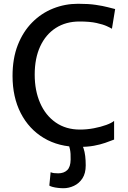

<svg xmlns="http://www.w3.org/2000/svg" viewBox="-20 -771 680 1018"><path d="M46.5 -368.5Q46.5 -461 74.2 -532Q102 -603 150.5 -652Q199 -701 261.8 -726Q324.5 -751 394 -751Q450 -751 488.2 -745.2Q526.5 -739.5 551 -733Q575.5 -726.5 590.5 -723L573.5 -618.5Q565.5 -623.5 546 -632.5Q526.5 -641.5 491.5 -649.2Q456.5 -657 401.5 -657Q329.5 -657 276 -622.8Q222.5 -588.5 193.2 -525.2Q164 -462 164 -375.5Q164 -290.5 192.8 -224.8Q221.5 -159 275.5 -121.5Q329.5 -84 404 -84Q441 -84 477.8 -91Q514.5 -98 543.2 -108.5Q572 -119 585 -130V-31Q563.5 -22.5 537.5 -13.5Q511.5 -4.5 477.8 1.8Q444 8 398 8Q291.5 8 212.5 -39.2Q133.5 -86.5 90 -171.2Q46.5 -256 46.5 -368.5ZM241.5 213 248.5 142Q255.5 145.5 266.5 146.8Q277.5 148 288.5 148Q318.5 148 336.2 131.2Q354 114.5 354.5 75Q355.5 42.5 351 20.8Q346.5 -1 339.5 -15L384.5 -17L406.5 -15Q416.5 -3.5 422.8 14.8Q429 33 431.8 56.2Q434.5 79.5 434.5 106Q434.5 148 417 174.8Q399.5 201.5 372.2 214.2Q345 227 316.5 227Q302.5 227 287.2 225.2Q272 223.5 259.5 220.2Q247 217 241.5 213Z"/></svg>

Font: Tracken
Style: Regular
Weight: 400
Designer: Eben Sorkin
Foundry: Eben Sorkin
Version: Version 2.001